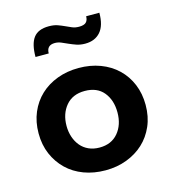

<svg xmlns="http://www.w3.org/2000/svg" viewBox="-104 -764 765 856"><g transform="rotate(-15 278.5 -336.0)"><path d="M279 7Q225 7 179.5 -10Q134 -27 101.5 -58.5Q69 -90 50.5 -133Q32 -176 32 -229Q32 -282 50.5 -325.5Q69 -369 102 -400Q135 -431 180.5 -448Q226 -465 279 -465Q333 -465 378.5 -448Q424 -431 457 -399.5Q490 -368 508 -324.5Q526 -281 526 -229Q526 -175 507 -131.5Q488 -88 455 -57.5Q422 -27 377 -10Q332 7 279 7ZM279 -98Q334 -98 365 -135Q396 -172 396 -229Q396 -286 366 -322.5Q336 -359 279 -359Q223 -359 192 -322Q161 -285 161 -229Q161 -202 169 -178Q177 -154 192 -136Q207 -118 229 -108Q251 -98 279 -98ZM337 -562Q315 -562 297.5 -568Q280 -574 264.5 -581Q249 -588 235 -594Q221 -600 206 -600Q168 -600 168 -562H107Q107 -622 128.5 -650.5Q150 -679 199 -679Q223 -679 239.5 -673Q256 -667 270 -660.5Q284 -654 298 -648Q312 -642 330 -642Q353 -642 362.5 -651.5Q372 -661 372 -679H433Q433 -620 407.5 -591Q382 -562 337 -562Z"/></g></svg>

Font: Tilda Sans Bold
Style: Regular
Weight: 700
Designer: ParaType Ltd
Foundry: ParaType Ltd
Version: Version 1.009